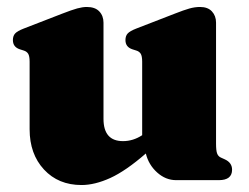

<svg xmlns="http://www.w3.org/2000/svg" viewBox="-20 -517 715 551"><path d="M65 -146V-340Q65 -356 60.8 -362.8Q56.5 -369.5 48 -372L37 -375.5Q17 -382 17 -402Q17 -414 23.5 -421Q30 -428 48 -435L159 -478Q186 -488.5 201.5 -492.8Q217 -497 229 -497Q253 -497 265 -484.2Q277 -471.5 277 -452V-176Q277 -112 333 -112Q362 -112 388 -129V-340Q388 -356 383.8 -362.8Q379.5 -369.5 371 -372L360 -375.5Q340 -382 340 -402Q340 -414 346.5 -421Q353 -428 371 -435L482 -478Q507.5 -488 523.2 -492.5Q539 -497 554 -497Q576.5 -497 588.2 -484.2Q600 -471.5 600 -452V-105Q600 -85 603 -76.8Q606 -68.5 613.5 -65L624.5 -60Q646 -50.5 646 -30Q646 0 608 0H485.5Q455.5 0 431 -22Q406.5 -44 398.5 -76.5Q341 -26.5 296.5 -6.2Q252 14 214 14Q147.5 14 106.2 -30.5Q65 -75 65 -146Z"/></svg>

Font: Fraunces 9pt S000 Black
Style: Regular
Weight: 900
Version: Version 1.000; ttfautohint (v1.8.3)